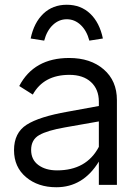

<svg xmlns="http://www.w3.org/2000/svg" viewBox="-20 -778 568 808"><path d="M396 -350Q396 -402 363 -432.5Q330 -463 272 -463Q164 -463 118 -380L61 -416Q123 -534 271 -534Q361 -534 416.5 -486Q472 -438 472 -357V0H396V-98Q330 10 217 10Q140 10 89.5 -32.5Q39 -75 39 -146Q39 -219 92 -253Q145 -287 265 -308L396 -332ZM109 -616Q123 -683 162.5 -720.5Q202 -758 261 -758Q320 -758 359.5 -720.5Q399 -683 413 -616L356 -607Q345 -649 319.5 -673Q294 -697 261 -697Q228 -697 202.5 -673Q177 -649 166 -607ZM111 -147Q111 -106 141.5 -83.5Q172 -61 220 -61Q344 -61 396 -160V-267L254 -242Q179 -229 145 -209.5Q111 -190 111 -147Z"/></svg>

Font: Easer Grotesk Light
Style: Regular
Weight: 300
Designer: Boardeaser, Bonnie Shaver-Troup, Thomas Jockin
Foundry: Lexend
Version: Version 1.008;Glyphs 3.1.2 (3151)